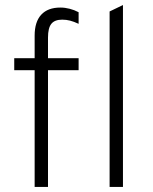

<svg xmlns="http://www.w3.org/2000/svg" viewBox="-20 -742 606 762"><path d="M117.5 0V-463.5H36.5V-511H117.5V-600.5Q117.5 -655.5 143.8 -683.8Q170 -712 219.5 -712Q238 -712 256.5 -707.2Q275 -702.5 292 -693.5V-647.5Q272.5 -656.5 257.8 -660.2Q243 -664 227 -664Q197 -664 183.8 -647.5Q170.5 -631 170.5 -593V-511H292V-463.5H170.5V0ZM415 0V-696.5L468 -722V0Z"/></svg>

Font: Overpass ExtraLight
Style: Regular
Weight: 250
Designer: Delve Withrington, Dave Bailey, Thomas Jockin
Foundry: Delve Fonts LLC
Version: Version 4.000